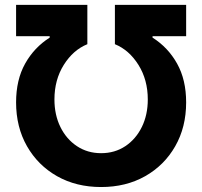

<svg xmlns="http://www.w3.org/2000/svg" viewBox="-20 -747 818 777"><path d="M45.1 -332.7Q45.1 -424 81.7 -489.5Q118.3 -555 181.1 -594.8V-600.5H45.1V-727.3H333.5V-568.2Q275.9 -544.7 238.1 -484.4Q200.3 -424 200.3 -344.5Q200.3 -282.3 224.4 -233.1Q248.6 -183.9 291.4 -155.5Q334.2 -127.1 389.2 -127.1Q444.6 -127.1 487.2 -155.5Q529.8 -183.9 554 -233.1Q578.1 -282.3 578.1 -344.5Q578.1 -424 540.3 -484.4Q502.5 -544.7 445 -568.2V-727.3H733.3V-600.5H597.3V-594.8Q660.2 -555 696.7 -489.5Q733.3 -424 733.3 -332.7Q733.3 -232.6 689.1 -155.2Q644.9 -77.8 567.3 -33.9Q489.7 9.9 389.2 9.9Q288.7 9.9 211.1 -33.9Q133.5 -77.8 89.3 -155.2Q45.1 -232.6 45.1 -332.7Z"/></svg>

Font: Inter Zeller
Style: Bold
Weight: 700
Designer: Rasmus Andersson; Joe Bland
Foundry: zeller
Version: Version 3.015;git-dec3a8cb1